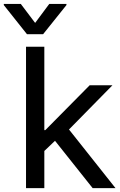

<svg xmlns="http://www.w3.org/2000/svg" viewBox="-67 -968 619 988"><path d="M154.3 -184.6V-298.3H166L394.5 -529.3H511.7L262.7 -275.9H250ZM66.9 0V-727.5H161.1V0ZM409.7 0 207 -254.9 272.9 -320.8 527.3 0ZM40 -947.8 113.8 -850.1 186.5 -947.8H274.9V-941.9L154.8 -792H71.8L-47.4 -941.9V-947.8Z"/></svg>

Font: Inter Cardless Tabular
Style: Regular
Weight: 400
Designer: Rasmus Andersson
Foundry: rsms
Version: Version 4.000;git-4fc901f